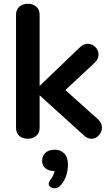

<svg xmlns="http://www.w3.org/2000/svg" viewBox="-20 -730 576 1017"><path d="M423.8 -13.2 189.9 -225.1V-54.2Q189.9 -25.4 171.9 -10.3Q153.8 4.9 127 4.9Q100.1 4.9 82.5 -10Q64.9 -24.9 64.9 -54.2V-650.9Q64.9 -679.7 82.5 -694.8Q100.1 -710 127 -710Q153.8 -710 171.9 -695.1Q189.9 -680.2 189.9 -650.9V-274.9L403.8 -480Q421.9 -498 444.8 -498Q467.8 -498 484.9 -481Q502 -463.9 502 -440.9Q502 -418 482.9 -398.9L326.2 -252.9L500 -97.2Q520 -78.1 520 -54.7Q520 -31.2 503.4 -13.2Q486.8 4.9 464.8 4.9Q442.9 4.9 423.8 -13.2ZM339.8 138.7Q339.8 208.5 301.8 251Q286.6 267.1 271.2 267.1Q255.9 267.1 246.8 260Q237.8 252.9 237.8 243.7Q237.8 234.4 251.5 215.8Q265.1 197.3 269 175.8H265.1Q239.3 175.8 221.2 161.9Q203.1 147.9 203.1 121.6Q203.1 95.2 220.9 79.1Q238.8 63 269.8 63Q300.8 63 320.3 82.8Q339.8 102.5 339.8 138.7Z"/></svg>

Font: Nunito-Bold
Style: Bold
Weight: 700
Designer: Vernon Adams
Foundry: newtypography
Version: Version 3.000